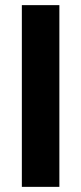

<svg xmlns="http://www.w3.org/2000/svg" viewBox="-20 -727 316 747"><path d="M211 0H65V-707H211Z"/></svg>

Font: Hind Colombo
Style: Bold
Weight: 700
Designer: Jyotish Sonowal, Aditi Pimprikar
Foundry: Indian Type Foundry
Version: Version 1.000;PS 1.0;hotconv 1.0.86;makeotf.lib2.5.63406; tt